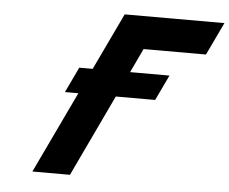

<svg xmlns="http://www.w3.org/2000/svg" viewBox="-51 -762 977 818"><g transform="rotate(5 438.0 -352.5)"><path d="M442.5 -351.2H610.8L662.5 -460H494.1L542.8 -562.9H809.6L876.3 -703.1H449.7L334.1 -460H276.7L225 -351.2H282.4L116.3 -1.9H277Z"/></g></svg>

Font: Hussar
Style: BdSuprExtOblFive
Weight: 700
Foundry: Cannot Into Space Fonts
Version: Version 2.00